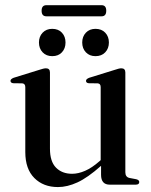

<svg xmlns="http://www.w3.org/2000/svg" viewBox="-20 -730 596 759"><path d="M80 -129V-385.5Q80 -399.5 68 -400.5L32 -401Q21.5 -402.5 21.5 -410.5Q21.5 -417.5 34 -422.5L134 -453.5Q153 -460 161.5 -460Q177.5 -460 177.5 -443.5V-142Q177.5 -91.5 201.5 -67.2Q225.5 -43 265 -43Q289.5 -43 316.5 -54.8Q343.5 -66.5 373 -92.5L378 -97V-385.5Q378 -399.5 366.5 -400.5L330 -401Q320 -402.5 320 -410.5Q320 -417.5 332.5 -422.5L432.5 -453.5Q451 -460 459.5 -460Q475.5 -460 475.5 -443.5V-49Q475.5 -30 492 -26.5L518.5 -21.5Q530.5 -18.5 530.5 -10.5Q530.5 0 516.5 0H414Q379.5 0 379.5 -39V-74.5Q326.5 -27.5 286.2 -9Q246 9.5 209 9.5Q151.5 9.5 115.8 -26.2Q80 -62 80 -129ZM186.5 -508Q163 -508 148.5 -523.2Q134 -538.5 134 -562Q134 -585.5 148.5 -600.8Q163 -616 186.5 -616Q210.5 -616 224.8 -600.8Q239 -585.5 239 -562Q239 -538.5 224.8 -523.2Q210.5 -508 186.5 -508ZM357.5 -508Q334 -508 319.5 -523.2Q305 -538.5 305 -562Q305 -585.5 319.5 -600.8Q334 -616 357.5 -616Q381.5 -616 396 -600.8Q410.5 -585.5 410.5 -562Q410.5 -538.5 396 -523.2Q381.5 -508 357.5 -508ZM144.5 -687.5Q144.5 -709.5 163.5 -709.5H381.5Q400 -709.5 400 -687.5Q400 -665.5 381.5 -665.5H163.5Q144.5 -665.5 144.5 -687.5Z"/></svg>

Font: Fraunces 72pt S000
Style: Regular
Weight: 400
Version: Version 1.000; ttfautohint (v1.8.3)